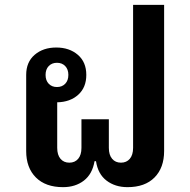

<svg xmlns="http://www.w3.org/2000/svg" viewBox="-20 -760 785 792"><path d="M240 12Q168 12 128 -28Q88 -68 88 -137V-451Q88 -504 123 -534Q158 -564 212 -564Q266 -564 301 -534Q336 -504 336 -451Q336 -399 302.5 -369Q269 -339 216 -338V-150Q216 -121 229.5 -105Q243 -89 266 -89Q289 -89 302.5 -105Q316 -121 316 -150V-268H429V-150Q429 -121 442.5 -105Q456 -89 479 -89Q502 -89 515.5 -105Q529 -121 529 -150V-740H657V-137Q657 -68 617.5 -28Q578 12 506 12Q455 12 419.5 -15Q384 -42 376 -95H370Q361 -42 326 -15Q291 12 240 12ZM215 -401Q236 -401 249 -414.5Q262 -428 262 -451Q262 -474 249 -487.5Q236 -501 215 -501Q194 -501 181 -487.5Q168 -474 168 -451Q168 -428 181 -414.5Q194 -401 215 -401Z"/></svg>

Font: IBM Plex Sans Thai Looped SemiBold
Style: Regular
Weight: 600
Designer: Mike Abbink, Paul van der Laan, Pieter van Rosmalen, Ben Mitchell, Mark Frömberg
Foundry: Bold Monday
Version: Version 1.1